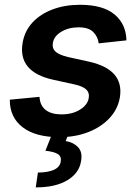

<svg xmlns="http://www.w3.org/2000/svg" viewBox="-20 -573 589 817"><path d="M518.1 -401.3 399.9 -388.5Q397 -415.8 377.3 -436.3Q357.6 -456.7 314.3 -456.7Q272.4 -456.7 240.8 -437.9Q209.2 -419 204.9 -389.6Q201 -367.9 215.6 -353.9Q230.1 -339.8 269.5 -330.3L359.7 -310.4Q509.2 -276.6 490.1 -158.7Q481.5 -108.3 445.8 -70.1Q410.2 -32 355.1 -10.7Q300.1 10.7 233 10.7Q131 10.7 76.2 -31.6Q21.3 -73.9 21.7 -148.8L148.1 -160.9Q150.2 -123.9 174.2 -105.3Q198.2 -86.6 240.1 -86.3Q287.6 -85.9 320.5 -106.5Q353.3 -127.1 357.6 -156.2Q361.5 -178.3 347.1 -192.1Q332.7 -206 295.8 -214.1L206.3 -233.7Q55 -267 76.3 -391.3Q84.9 -441.1 118.1 -477.1Q151.3 -513.1 203.5 -532.8Q255.7 -552.6 320.3 -552.6Q418 -552.6 467.2 -511.7Q516.3 -470.9 518.1 -401.3ZM201.3 -2.8H271L259.6 27.3Q292.3 32.3 312.1 53.3Q332 74.2 324.9 112.9Q317.1 163.4 266.7 193.9Q216.3 224.4 132.1 224.4L141.3 161.2Q182.2 161.2 207.9 150.2Q233.7 139.2 238.3 116.1Q242.5 93.4 226.6 82.9Q210.6 72.4 173.3 68.5Z"/></svg>

Font: Inter UI Semi Bold
Style: Italic
Weight: 600
Italic angle: -9.39999°
Designer: Rasmus Andersson
Foundry: rsms
Version: 3.2;8d6f07862